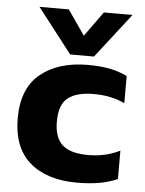

<svg xmlns="http://www.w3.org/2000/svg" viewBox="-52 -750 606 802"><g transform="rotate(5 251.0 -349.0)"><path d="M226 -521 81 -708H204L276 -604L351 -708H471L326 -521ZM301 10Q174 10 102.5 -52Q31 -114 31 -237Q31 -362 105.5 -423Q180 -484 304 -484Q356 -484 394.5 -476.5Q433 -469 469 -452V-338Q413 -365 338 -365Q268 -365 231.5 -337Q195 -309 195 -237Q195 -170 229 -139.5Q263 -109 337 -109Q410 -109 470 -139V-20Q434 -4 392.5 3Q351 10 301 10Z"/></g></svg>

Font: Kanit SemiBold
Style: Regular
Weight: 600
Designer: Katatrad Team
Foundry: CadsonDemak
Version: Version 2.000; ttfautohint (v1.8.3)